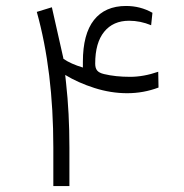

<svg xmlns="http://www.w3.org/2000/svg" viewBox="-20 -629 619 647"><path d="M330.6 -379.4Q369.1 -370.1 418.5 -370.1Q463.9 -370.1 513.2 -387.2L514.2 -334Q463.4 -314.9 408.7 -314.9Q353.5 -314.9 298.3 -332.5Q243.2 -350.1 199.7 -376.5L202.6 -349.6Q213.9 -248.5 213.9 -131.8V-2H159.7V-131.8Q159.7 -389.6 104 -588.9L154.8 -604.5L192.9 -435.5L193.8 -430.7Q218.8 -413.6 259.3 -401.4V-420.9Q259.3 -514.2 296.6 -561.5Q334 -608.9 404.8 -608.9Q453.1 -608.9 493.7 -585.9L489.3 -543.9Q453.1 -559.1 415 -559.1Q361.3 -559.1 331.1 -522Q300.8 -484.9 300.8 -414.6Q300.8 -399.4 307.4 -391.4Q314 -383.3 330.6 -379.4Z"/></svg>

Font: Shabnam Thin WOL
Style: Thin-WOL
Weight: 100
Foundry: DejaVu fonts team - Redesigned by Saber Rastikerdar - Based on Vazir font
Version: Version 5.0.0